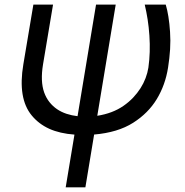

<svg xmlns="http://www.w3.org/2000/svg" viewBox="-20 -565 787 818"><path d="M79.5 -291.2 122.2 -545.5H206L163.4 -291.2Q151.3 -218.4 168.3 -170.8Q176.8 -147.4 190.9 -129.8Q204.9 -112.2 223.2 -99.8Q241.5 -87.4 263.7 -80.1Q285.9 -72.8 310.4 -70L389.2 -545.5H473L394.5 -71.7Q459.9 -82 506 -114Q529.1 -130 547.2 -149.1Q565.3 -168.3 578.7 -189.3Q592 -210.2 600.3 -232.4Q608.7 -254.6 612.2 -277Q621.4 -342 616.5 -413.4Q614 -449.9 609 -482.1Q604 -514.2 596.6 -545.5H686.1Q692.8 -523.1 697.4 -494.3Q702.1 -465.6 704.5 -429Q707 -392.4 704.7 -355.1Q702.4 -317.8 696 -277Q684.3 -202.8 647.9 -142.8Q611.5 -82.7 547.2 -41.9Q481.9 -0.4 381 8.2L343.8 233H259.9L297.2 8.5Q234.7 3.9 190 -16.3Q145.2 -36.6 115.1 -73.2Q55 -146 79.5 -291.2Z"/></svg>

Font: Inter P
Style: Italic
Weight: 400
Italic angle: -9.40001°
Designer: Rasmus Andersson
Foundry: rsms
Version: Version 3.018;git-588b23468